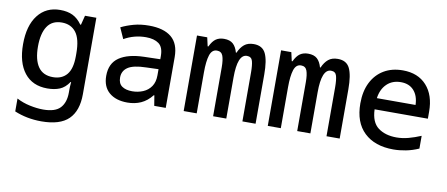

<svg xmlns="http://www.w3.org/2000/svg" viewBox="-69 -827 3139 1349"><g transform="rotate(10 1500.0 -152.0)"><path d="M271 245Q218 245 170 235.5Q122 226 79 208V116Q122 139 173.5 150Q225 161 269 161Q355 161 391 122Q427 83 427 12V-5Q427 -18 427.5 -29.5Q428 -41 430 -63H426Q398 -21 360.5 -5.5Q323 10 272 10Q166 10 108.5 -63Q51 -136 51 -267Q51 -400 109 -474.5Q167 -549 267 -549Q320 -549 357 -531Q394 -513 423 -472H428L445 -539H526V7Q526 125 465 185Q404 245 271 245ZM297 -75Q361 -75 396 -116.5Q431 -158 431 -248V-268Q431 -371 395 -417.5Q359 -464 294 -464Q224 -464 190.5 -413Q157 -362 157 -269Q157 -175 191.5 -125Q226 -75 297 -75Z M843 10Q761 10 713 -31Q665 -72 665 -150Q665 -239 727.5 -281.5Q790 -324 904 -327L1019 -330V-352Q1019 -416 985.5 -440.5Q952 -465 894 -465Q810 -465 738 -424L703 -502Q743 -522 792 -535.5Q841 -549 901 -549Q1006 -549 1061 -503.5Q1116 -458 1116 -362V0H1034L1022 -73H1018Q983 -29 939.5 -9.5Q896 10 843 10ZM863 -74Q904 -74 940 -89Q976 -104 997.5 -135.5Q1019 -167 1019 -215V-259L930 -256Q840 -254 801.5 -228Q763 -202 763 -155Q763 -112 790 -93Q817 -74 863 -74Z M1244 0V-539H1317L1331 -477H1336Q1355 -517 1378.5 -533Q1402 -549 1436 -549Q1478 -549 1500.5 -528.5Q1523 -508 1534 -468H1538Q1555 -507 1580.5 -528Q1606 -549 1648 -549Q1710 -549 1733.5 -500.5Q1757 -452 1757 -351V0H1663V-349Q1663 -401 1655 -430Q1647 -459 1615 -459Q1548 -459 1548 -293V0H1454V-349Q1454 -402 1443.5 -430.5Q1433 -459 1401 -459Q1365 -459 1351 -415.5Q1337 -372 1337 -293V0Z M1844 0V-539H1917L1931 -477H1936Q1955 -517 1978.5 -533Q2002 -549 2036 -549Q2078 -549 2100.5 -528.5Q2123 -508 2134 -468H2138Q2155 -507 2180.5 -528Q2206 -549 2248 -549Q2310 -549 2333.5 -500.5Q2357 -452 2357 -351V0H2263V-349Q2263 -401 2255 -430Q2247 -459 2215 -459Q2148 -459 2148 -293V0H2054V-349Q2054 -402 2043.5 -430.5Q2033 -459 2001 -459Q1965 -459 1951 -415.5Q1937 -372 1937 -293V0Z M2741 10Q2608 10 2532.5 -62Q2457 -134 2457 -269Q2457 -356 2488.5 -418.5Q2520 -481 2577 -515Q2634 -549 2712 -549Q2820 -549 2881.5 -481Q2943 -413 2943 -295V-245H2563Q2566 -153 2617 -115Q2668 -77 2748 -77Q2790 -77 2833 -88.5Q2876 -100 2921 -119V-28Q2876 -8 2830 1Q2784 10 2741 10ZM2841 -325Q2839 -390 2805.5 -427.5Q2772 -465 2713 -465Q2652 -465 2613 -427.5Q2574 -390 2565 -325Z"/></g></svg>

Font: Noto Sans Mono Medium
Style: Regular
Weight: 500
Designer: Monotype Design Team
Foundry: Monotype Imaging Inc.
Version: Version 2.014